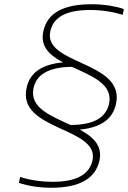

<svg xmlns="http://www.w3.org/2000/svg" viewBox="-20 -721 604 905"><path d="M184 -572C169 -501 215 -460 277 -427C180 -418 121 -381 105 -306C62 -104 449 -123 416 35C401 103 338 136 227 136C180 136 123 129 75 113L69 141C113 156 169 164 221 164C355 164 430 121 449 35C464 -36 417 -77 356 -110C458 -120 512 -161 527 -232C570 -434 183 -415 217 -573C231 -640 292 -674 405 -674C457 -674 512 -666 558 -651L564 -678C521 -693 466 -701 411 -701C277 -701 202 -659 184 -572ZM138 -306C152 -371 212 -405 319 -406C412 -363 514 -325 494 -232C479 -163 416 -132 312 -132C220 -175 118 -213 138 -306Z"/></svg>

Font: LT Wave Text Thin Italic
Style: Regular
Weight: 100
Designer: Daniel Lyons
Version: Version 2.5 (Glyphs App)